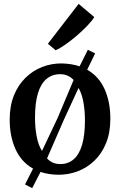

<svg xmlns="http://www.w3.org/2000/svg" viewBox="-20 -890 619 990"><path d="M146 80 109 61 150.5 -20.5Q89.5 -55 59.8 -121.2Q30 -187.5 30 -273.5Q30 -344.5 52 -398.5Q74 -452.5 111.8 -489.2Q149.5 -526 197 -544.5Q244.5 -563 296 -563Q322.5 -562.5 346 -558.8Q369.5 -555 390.5 -548L433 -633.5L470.5 -614.5L429.5 -530.5Q490 -496 519.5 -430Q549 -364 549 -278Q549 -206.5 527 -152.2Q505 -98 467.2 -61.8Q429.5 -25.5 381.8 -7.2Q334 11 283 11Q256.5 11 233 7.2Q209.5 3.5 189 -3.5ZM196.5 -111.5 277 -281.5 359.5 -477.5Q346 -492 328.8 -499.8Q311.5 -507.5 290 -507.5Q249 -507.5 219.8 -483Q190.5 -458.5 175.5 -408.8Q160.5 -359 160.5 -283Q160.5 -231 169 -186.5Q177.5 -142 196.5 -111.5ZM290.5 -44Q331.5 -44 360 -68.8Q388.5 -93.5 403.2 -143.2Q418 -193 418 -268.5Q418 -319 410.2 -362.5Q402.5 -406 385 -436.5L308 -269.5L222.5 -73Q235.5 -59 252.5 -51.5Q269.5 -44 290.5 -44ZM266.5 -631 227 -664.5 385.5 -870 466 -802Q454.5 -782.5 430 -757Q405.5 -731.5 375.5 -705.8Q345.5 -680 316.8 -660Q288 -640 267.5 -631Z"/></svg>

Font: Merriweather 36pt SemiBold
Style: Regular
Weight: 600
Version: Version 2.100